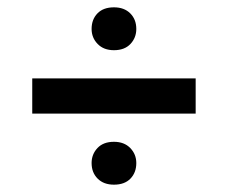

<svg xmlns="http://www.w3.org/2000/svg" viewBox="-20 -596 622 524"><path d="M68 -286V-382H514V-286ZM291 -92Q263 -92 246.5 -108.5Q230 -125 230 -151Q230 -175 246 -192Q262 -209 291 -209Q319 -209 335.5 -192Q352 -175 352 -151Q352 -125 336 -108.5Q320 -92 291 -92ZM291 -459Q263 -459 246.5 -476Q230 -493 230 -517Q230 -543 246 -559.5Q262 -576 291 -576Q319 -576 335.5 -559.5Q352 -543 352 -517Q352 -493 336 -476Q320 -459 291 -459Z"/></svg>

Font: Gantari SemiBold
Style: Regular
Weight: 600
Designer: Anugrah Pasau
Foundry: Lafontype
Version: Version 1.000; ttfautohint (v1.8.3)